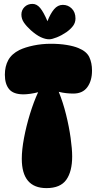

<svg xmlns="http://www.w3.org/2000/svg" viewBox="-20 -960 498 987"><path d="M241 -735Q286 -735 322.5 -729Q359 -723 383 -713Q425 -696 439 -666.5Q453 -637 453 -597Q453 -545 429 -512Q405 -479 357 -479Q340 -479 321 -481Q302 -483 282 -488Q304 -434 319.5 -371.5Q335 -309 343 -251.5Q351 -194 351 -156Q351 -78 320.5 -35.5Q290 7 219 7Q92 7 92 -144Q92 -190 103.5 -251Q115 -312 134 -374Q153 -436 176 -486Q158 -481 137 -478Q116 -475 101 -475Q49 -475 27 -501.5Q5 -528 5 -576Q5 -619 22.5 -651Q40 -683 80 -703Q109 -717 152 -726Q195 -735 241 -735ZM233 -758Q213 -758 189.5 -769Q166 -780 138 -805Q116 -825 103 -844Q90 -863 90 -885Q90 -908 106 -924Q122 -940 147 -940Q169 -940 186.5 -919Q204 -898 224 -851Q239 -890 258 -912.5Q277 -935 303 -935Q330 -935 349 -916Q368 -897 368 -865Q368 -844 356 -827.5Q344 -811 322 -795Q297 -778 272 -768Q247 -758 233 -758Z"/></svg>

Font: DynaPuff Condensed
Style: Bold
Weight: 700
Width: 3
Designer: Toshi Omagari, Jennifer Daniel
Foundry: Google Fonts
Version: Version 2.000; ttfautohint (v1.8.4.7-5d5b)